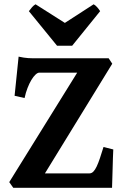

<svg xmlns="http://www.w3.org/2000/svg" viewBox="-20 -892 592 912"><path d="M518.1 -182.1Q517.1 -166.5 516.4 -141.4Q515.6 -116.2 514.9 -89.6Q514.2 -63 513.4 -38.6Q512.7 -14.2 512.2 0H43L23.9 -26.9L346.7 -546.9H166.5Q158.7 -546.9 148.7 -537.6Q138.7 -528.3 128.9 -512Q119.1 -495.6 110.6 -473.6Q102.1 -451.7 96.7 -426.3L49.3 -437L68.4 -623Q81.5 -620.1 92.5 -618.4Q103.5 -616.7 114 -616Q124.5 -615.2 135.7 -615.2H496.1L513.2 -589.4L193.4 -68.4H404.8Q415 -68.4 423.3 -76.7Q431.6 -85 439.2 -101.1Q446.8 -117.2 454.6 -140.4Q462.4 -163.6 471.7 -193.8ZM322.8 -674.8H251L117.2 -838.9Q124 -848.6 132.3 -857.9Q140.6 -867.2 148.9 -871.6L288.1 -783.2L424.8 -871.6Q433.1 -867.2 441.4 -857.9Q449.7 -848.6 455.6 -838.9Z"/></svg>

Font: Gentium Book Basic
Style: Bold
Weight: 700
Designer: J. Victor Gaultney and Annie Olsen
Foundry: SIL International
Version: Version 1.102; 2013; Maintenance release